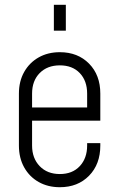

<svg xmlns="http://www.w3.org/2000/svg" viewBox="-20 -770 494 802"><path d="M230 12Q180 12 141.5 -9.8Q103 -31.5 81 -70.8Q59 -110 59 -162V-379Q59 -430.5 81 -469.5Q103 -508.5 141.5 -530.2Q180 -552 230 -552Q305 -552 352 -504.2Q399 -456.5 399 -379V-266H100V-321H344V-379Q344 -432.5 313.2 -464.8Q282.5 -497 230 -497Q177.5 -497 145.8 -464.8Q114 -432.5 114 -379V-162Q114 -109 145.8 -76Q177.5 -43 230 -43Q282.5 -43 313.2 -76Q344 -109 344 -162V-172H399V-162Q399 -84 352 -36Q305 12 230 12ZM205 -642V-750H255V-642Z"/></svg>

Font: Mohave Light Light
Style: Regular
Weight: 300
Version: Version 2.003